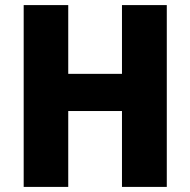

<svg xmlns="http://www.w3.org/2000/svg" viewBox="-20 -734 747 754"><path d="M635 0V-714H459V-444H248V-714H73V0H248V-298H459V0Z"/></svg>

Font: Noto Sans Bengali SemiCondensed ExtraBold
Style: Regular
Weight: 800
Width: 4
Designer: Joana Ranito - Universal Thirst; Jelle Bosma - Monotype Design Team
Foundry: Universal Thirst ehf.
Version: Version 3.000